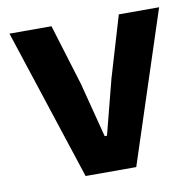

<svg xmlns="http://www.w3.org/2000/svg" viewBox="-65 -591 667 657"><g transform="rotate(-10 269.0 -262.5)"><path d="M181 0 9 -525H155L220 -313L269 -123H277L326 -313L389 -525H529L357 0Z"/></g></svg>

Font: Aneliza ExtraBold
Style: Regular
Weight: 800
Designer: Mike Abbink, Paul van der Laan, Pieter van Rosmalen
Foundry: Bold Monday
Version: Version 3.001;September 8, 2019;FontCreator 11.5.0.2425 64-b